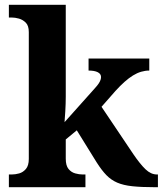

<svg xmlns="http://www.w3.org/2000/svg" viewBox="-20 -780 678 800"><path d="M17 0V-53H29Q44 -53 60 -57.5Q76 -62 88 -76Q100 -90 100 -118V-646Q100 -673 87.5 -685.5Q75 -698 59 -702.5Q43 -707 29 -707H17V-760H254V-377Q254 -364 253.5 -347.5Q253 -331 252 -315Q251 -299 250 -287Q249 -275 249 -271L375 -412Q386 -424 391.5 -432.5Q397 -441 399 -447.5Q401 -454 401 -459Q401 -472 387.5 -479Q374 -486 349 -486V-536H602V-486Q585 -486 568 -481Q551 -476 534 -465.5Q517 -455 499 -439Q481 -423 461 -401L403 -335L536 -137Q564 -96 586.5 -74.5Q609 -53 634 -53H638V0H624Q569 0 531.5 -4Q494 -8 468.5 -19Q443 -30 423.5 -50Q404 -70 383 -103L300 -237L254 -199V-119Q254 -90 265.5 -76Q277 -62 293.5 -57.5Q310 -53 324 -53H336V0Z"/></svg>

Font: Noto Rashi Hebrew
Style: Bold
Weight: 700
Version: Version 1.006